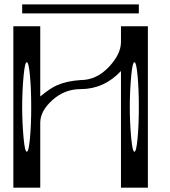

<svg xmlns="http://www.w3.org/2000/svg" viewBox="-20 -872 790 892"><path d="M625 -851.6V-809.6H83V-851.6ZM589.8 -521.5Q583 -449.2 583 -375Q583 -300.8 589.8 -228.5Q595.7 -167 604.5 -167Q613.3 -167 619.1 -228.5Q625 -290 625 -375Q625 -460 619.1 -521.5Q613.3 -583 604.5 -583Q595.7 -583 589.8 -521.5ZM89.8 -521.5Q83 -449.2 83 -375Q83 -300.8 89.8 -228.5Q95.7 -167 104.5 -167Q113.3 -167 119.1 -228.5Q125 -290 125 -375Q125 -460 119.1 -521.5Q113.3 -583 104.5 -583Q95.7 -583 89.8 -521.5ZM354.5 -458Q280.3 -458 223.6 -407.2Q167 -356.4 167 -301.8V0H42V-750H167V-423.8Q212.9 -461.9 244.1 -475.6Q291 -496.1 354.5 -500Q427.7 -500 484.9 -560.1Q542 -620.1 542 -676.8V-750H667V0H542V-542Q462.9 -458 354.5 -458Z"/></svg>

Font: okolaksMetalik
Style: bold
Weight: 700
Width: 7
Version: Version 0.6